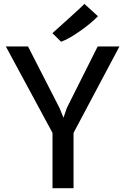

<svg xmlns="http://www.w3.org/2000/svg" viewBox="-20 -987 657 1007"><path d="M365.7 -290V0H255.4V-290L10.7 -743.2H127L292 -420.9L313 -369.6L330.6 -420.9L492.2 -743.2H606.4ZM422.4 -966.8 493.7 -901.9Q457.5 -864.7 398.9 -823.5Q340.3 -782.2 300.3 -768.1L254.9 -813Q282.2 -837.4 351.6 -900.1Q420.9 -962.9 422.4 -966.8Z"/></svg>

Font: Merriweather Sans
Style: Regular
Weight: 400
Designer: Eben Sorkin
Foundry: Eben Sorkin
Version: Version 1.006; ttfautohint (v1.4.1) -l 6 -r 50 -G 0 -x 11 -H